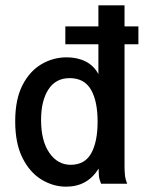

<svg xmlns="http://www.w3.org/2000/svg" viewBox="-20 -689 540 720"><path d="M228 11Q179 11 135 -16Q91 -43 64 -97.5Q37 -152 37 -234Q37 -316 64 -369Q91 -422 135 -448Q179 -474 230 -474Q270 -474 301 -458.5Q332 -443 349 -411V-669H447V-65Q447 -49 448.5 -33Q450 -17 457 0H359Q352 -17 351 -29Q350 -41 350 -57Q308 11 228 11ZM245 -71Q298 -71 322 -114Q346 -157 346 -233Q346 -310 321 -353Q296 -396 241 -396Q189 -396 161.5 -353.5Q134 -311 134 -239Q134 -161 165 -116Q196 -71 245 -71ZM225 -523V-590H499V-523Z"/></svg>

Font: Inconsolata SemiBold
Style: Regular
Weight: 600
Monospace: yes
Designer: Raph Levien, Cyreal, Brenton Simpson
Foundry: Raph Levien, Cyreal, Google
Version: Version 3.100; ttfautohint (v1.8.4.7-5d5b)